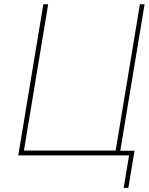

<svg xmlns="http://www.w3.org/2000/svg" viewBox="-20 -748 716 924"><path d="M555.2 0H67.9L188.5 -727.5H211.9L95.2 -23.4H536.6L653.3 -727.5H675.8ZM575.2 156.2 601.1 0H548.3L552.2 -22.5H627.4L597.7 156.2Z"/></svg>

Font: Inter Thin
Style: Italic
Weight: 250
Italic angle: -9.3988°
Designer: Rasmus Andersson
Foundry: rsms
Version: Version 4.001;git-66647c0bb